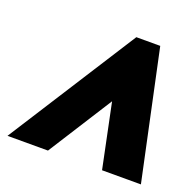

<svg xmlns="http://www.w3.org/2000/svg" viewBox="-112 -809 674 664"><g transform="rotate(20 225.5 -477.5)"><path d="M-20 -241H129L279 -477L328 -241H471L370 -714H282Z"/></g></svg>

Font: Noto Sans UI Condensed Black
Style: Italic
Weight: 900
Width: 3
Italic angle: -192°
Designer: Monotype Design Team
Foundry: Monotype Imaging Inc.
Version: Version 1.901